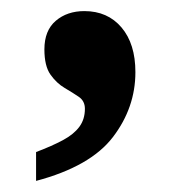

<svg xmlns="http://www.w3.org/2000/svg" viewBox="-20 -172 334 346"><path d="M45 154V102Q74 91 93.5 80.5Q113 70 123 56.5Q133 43 133 24Q133 10 122 2.5Q111 -5 96.5 -13.5Q82 -22 71 -37.5Q60 -53 60 -83Q60 -117 80.5 -134.5Q101 -152 132 -152Q174 -152 199 -122.5Q224 -93 224 -42Q224 22 183.5 75Q143 128 45 154Z"/></svg>

Font: Noto Serif Tamil
Style: Bold
Weight: 700
Designer: Indian Type Foundry, Tom Grace, and the Monotype Design Team
Foundry: Monotype Imaging Inc.
Version: Version 2.003